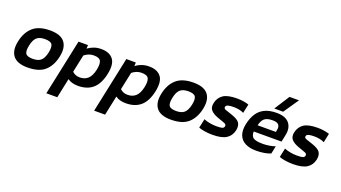

<svg xmlns="http://www.w3.org/2000/svg" viewBox="-69 -1360 3955 2226"><g transform="rotate(20 1909.0 -246.5)"><path d="M234 10Q107 10 56 -54.5Q5 -119 30 -237Q55 -355 128 -419.5Q201 -484 339 -484Q468 -484 519 -419.5Q570 -355 545 -237Q520 -119 448 -54.5Q376 10 234 10ZM259 -105Q324 -105 358 -134.5Q392 -164 408 -237Q423 -310 404 -339.5Q385 -369 315 -369Q251 -369 216.5 -339.5Q182 -310 167 -237Q151 -164 170 -134.5Q189 -105 259 -105Z M544 216 690 -474H807L805 -430Q841 -456 881 -470Q921 -484 971 -484Q1070 -484 1116.5 -425Q1163 -366 1136 -238Q1109 -110 1040 -50Q971 10 858 10Q778 10 730 -26L679 216ZM845 -89Q905 -89 944 -125Q983 -161 1000 -240Q1016 -316 998.5 -350.5Q981 -385 912 -385Q850 -385 797 -342L751 -125Q768 -109 789.5 -99Q811 -89 845 -89Z M1134 216 1280 -474H1397L1395 -430Q1431 -456 1471 -470Q1511 -484 1561 -484Q1660 -484 1706.5 -425Q1753 -366 1726 -238Q1699 -110 1630 -50Q1561 10 1448 10Q1368 10 1320 -26L1269 216ZM1435 -89Q1495 -89 1534 -125Q1573 -161 1590 -240Q1606 -316 1588.5 -350.5Q1571 -385 1502 -385Q1440 -385 1387 -342L1341 -125Q1358 -109 1379.5 -99Q1401 -89 1435 -89Z M2003 10Q1876 10 1825 -54.5Q1774 -119 1799 -237Q1824 -355 1897 -419.5Q1970 -484 2108 -484Q2237 -484 2288 -419.5Q2339 -355 2314 -237Q2289 -119 2217 -54.5Q2145 10 2003 10ZM2028 -105Q2093 -105 2127 -134.5Q2161 -164 2177 -237Q2192 -310 2173 -339.5Q2154 -369 2084 -369Q2020 -369 1985.5 -339.5Q1951 -310 1936 -237Q1920 -164 1939 -134.5Q1958 -105 2028 -105Z M2518 10Q2465 10 2419 2.5Q2373 -5 2346 -16L2370 -128Q2402 -114 2444.5 -106.5Q2487 -99 2524 -99Q2574 -99 2596 -105Q2618 -111 2622 -132Q2627 -156 2597.5 -167Q2568 -178 2511 -198Q2450 -220 2421.5 -252.5Q2393 -285 2406 -343Q2421 -411 2475 -447.5Q2529 -484 2645 -484Q2689 -484 2727 -477.5Q2765 -471 2790 -462L2766 -351Q2742 -364 2708.5 -370.5Q2675 -377 2645 -377Q2602 -377 2575.5 -371Q2549 -365 2544 -345Q2540 -323 2565 -314Q2590 -305 2645 -287Q2724 -261 2747.5 -226Q2771 -191 2759 -134Q2744 -63 2687.5 -26.5Q2631 10 2518 10Z M3088 -522 3208 -709H3325L3197 -522ZM3054 10Q2977 10 2922.5 -17Q2868 -44 2845.5 -99.5Q2823 -155 2840 -238Q2856 -314 2890 -369Q2924 -424 2983.5 -454Q3043 -484 3133 -484Q3243 -484 3289.5 -426.5Q3336 -369 3316 -276L3298 -190H2955Q2954 -133 2985.5 -112Q3017 -91 3104 -91Q3142 -91 3183 -98Q3224 -105 3254 -116L3234 -20Q3198 -5 3152 2.5Q3106 10 3054 10ZM2973 -273H3198L3203 -299Q3212 -340 3193 -363.5Q3174 -387 3117 -387Q3050 -387 3018 -360Q2986 -333 2973 -273Z M3512 10Q3459 10 3413 2.5Q3367 -5 3340 -16L3364 -128Q3396 -114 3438.5 -106.5Q3481 -99 3518 -99Q3568 -99 3590 -105Q3612 -111 3616 -132Q3621 -156 3591.5 -167Q3562 -178 3505 -198Q3444 -220 3415.5 -252.5Q3387 -285 3400 -343Q3415 -411 3469 -447.5Q3523 -484 3639 -484Q3683 -484 3721 -477.5Q3759 -471 3784 -462L3760 -351Q3736 -364 3702.5 -370.5Q3669 -377 3639 -377Q3596 -377 3569.5 -371Q3543 -365 3538 -345Q3534 -323 3559 -314Q3584 -305 3639 -287Q3718 -261 3741.5 -226Q3765 -191 3753 -134Q3738 -63 3681.5 -26.5Q3625 10 3512 10Z"/></g></svg>

Font: Kanit Medium
Style: Italic
Weight: 500
Italic angle: -12°
Designer: Katatrad Team
Foundry: CadsonDemak
Version: Version 2.000; ttfautohint (v1.8.3)